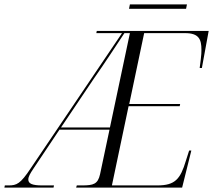

<svg xmlns="http://www.w3.org/2000/svg" viewBox="-80 -855 971 875"><path d="M508 -815H768L772 -835H512ZM-60 0H164L166 -10H112C67 -10 49 -18 49 -37C49 -50 58 -65 72 -86L191 -264H419L376 -61C366 -16 346 -10 294 -10H270L267 0H750L792 -169H782L767 -122C742 -39 718 -10 637 -10H430L506 -371H739L741 -381H509L577 -704H764C827 -704 838 -675 838 -628C839 -609 832 -561 830 -545H840L871 -714H361L359 -704H476L60 -88C13 -17 -4 -10 -41 -10H-58ZM198 -274 348 -497C395 -564 448 -645 487 -704H512L421 -274Z"/></svg>

Font: Noto Serif Display SemiCondensed Light
Style: Italic
Weight: 300
Width: 4
Italic angle: -12°
Designer: Monotype Design Team
Foundry: Monotype Imaging Inc.
Version: Version 2.009